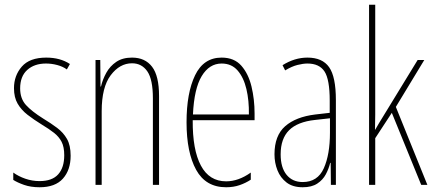

<svg xmlns="http://www.w3.org/2000/svg" viewBox="-20 -846 1830 810"><path d="M278 -189Q278 -129 245.5 -92.5Q213 -56 147 -56Q110 -56 81.5 -66Q53 -76 36 -87V-118Q58 -102 87 -92Q116 -82 147 -82Q200 -82 225.5 -110.5Q251 -139 251 -191Q251 -226 240 -247.5Q229 -269 208 -285.5Q187 -302 157 -320Q123 -341 96.5 -361.5Q70 -382 54.5 -408.5Q39 -435 39 -474Q39 -527 72 -565Q105 -603 175 -603Q234 -603 275 -576L262 -553Q246 -565 222 -571.5Q198 -578 174 -578Q125 -578 95 -551Q65 -524 65 -473Q65 -430 89.5 -403Q114 -376 162 -346Q195 -326 221 -306.5Q247 -287 262.5 -260Q278 -233 278 -189Z M537 -603Q592 -603 621.5 -564.5Q651 -526 651 -441V-66H625V-431Q625 -511 601.5 -545Q578 -579 537 -579Q485 -579 447 -528.5Q409 -478 409 -377V-66H383V-593H403L404 -481H406Q413 -511 428.5 -539Q444 -567 470.5 -585Q497 -603 537 -603Z M915 -603Q968 -603 998 -569Q1028 -535 1041 -481Q1054 -427 1054 -367V-339H793Q792 -214 827.5 -147.5Q863 -81 934 -81Q986 -81 1038 -118V-88Q1017 -74 991 -65Q965 -56 934 -56Q848 -56 807.5 -129.5Q767 -203 767 -330Q767 -454 803 -528.5Q839 -603 915 -603ZM915 -578Q863 -578 831 -525Q799 -472 794 -363H1030Q1031 -422 1019.5 -470.5Q1008 -519 982.5 -548.5Q957 -578 915 -578Z M1277 -603Q1340 -603 1368.5 -562.5Q1397 -522 1397 -424V-66H1376L1375 -159H1373Q1367 -134 1354.5 -110.5Q1342 -87 1318.5 -71.5Q1295 -56 1257 -56Q1215 -56 1189 -76Q1163 -96 1150.5 -127.5Q1138 -159 1138 -195Q1138 -274 1183 -313.5Q1228 -353 1310 -363L1371 -370V-421Q1371 -511 1349 -544.5Q1327 -578 1277 -578Q1259 -578 1235 -572Q1211 -566 1183 -549L1172 -571Q1223 -603 1277 -603ZM1309 -340Q1235 -332 1199.5 -296.5Q1164 -261 1164 -195Q1164 -139 1189 -108.5Q1214 -78 1257 -78Q1320 -78 1346 -136Q1372 -194 1372 -286V-347Z M1563 -427Q1563 -392 1563 -362.5Q1563 -333 1562 -299H1563Q1573 -316 1579 -326.5Q1585 -337 1594 -351L1742 -593H1770L1650 -395L1783 -66H1757L1633 -370L1563 -263V-66H1537V-826H1563Z"/></svg>

Font: Noto Sans Malayalam UI ExtraCondensed Thin
Style: Regular
Weight: 100
Width: 2
Designer: Jelle Bosma - Monotype Design Team
Foundry: Monotype Imaging Inc.
Version: Version 2.104; ttfautohint (v1.8.4.7-5d5b)